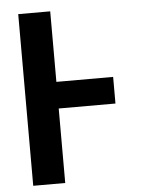

<svg xmlns="http://www.w3.org/2000/svg" viewBox="-53 -777 605 819"><g transform="rotate(-5 250.0 -367.5)"><path d="M56 0V-735H193V-433H436V-319H193V0Z"/></g></svg>

Font: Iosevka SS18 Heavy
Style: Regular
Weight: 900
Monospace: yes
Designer: Belleve Invis
Foundry: Belleve Invis
Version: Version 25.1.1; ttfautohint (v1.8.4)